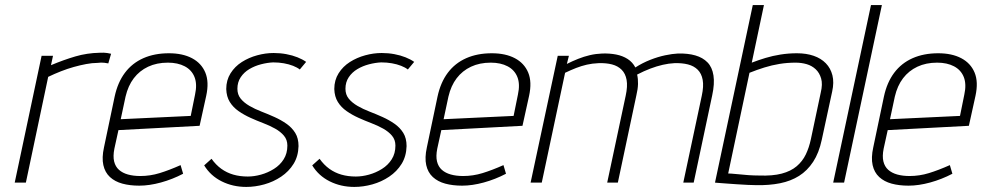

<svg xmlns="http://www.w3.org/2000/svg" viewBox="-20 -720 3871 757"><path d="M407 -470 418 -508Q415 -509 402.5 -511Q390 -513 373 -512Q323 -511 277 -497.5Q231 -484 181 -463L189 -500H144L38 0H82L170 -417Q195 -429 220.5 -439Q246 -449 271 -456Q296 -463 320 -467.5Q344 -472 364 -472Q379 -474 391.5 -472.5Q404 -471 407 -470Z M431 -134 447 -207 767 -224 793 -342Q805 -397 789.5 -434Q774 -471 737 -490.5Q700 -510 646 -510Q589 -510 545 -490.5Q501 -471 472.5 -433Q444 -395 432 -339L390 -139Q381 -98 387.5 -69Q394 -40 413.5 -22Q433 -4 462.5 4Q492 12 529 12Q569 12 614.5 -0.5Q660 -13 702 -35L692 -69Q647 -49 609.5 -37.5Q572 -26 533 -26Q506 -26 484.5 -32Q463 -38 449 -50.5Q435 -63 430 -83.5Q425 -104 431 -134ZM749 -347 732 -263 456 -250 475 -339Q485 -382 507.5 -411.5Q530 -441 564 -457Q598 -473 642 -473Q681 -473 708.5 -458.5Q736 -444 747 -416Q758 -388 749 -347Z M1162 -446 1187 -476Q1173 -486 1153 -494Q1133 -502 1109 -506.5Q1085 -511 1059 -511Q1027 -511 994 -502Q961 -493 933.5 -475.5Q906 -458 889 -431Q872 -404 872 -369Q873 -339 886 -318Q899 -297 920.5 -282Q942 -267 967.5 -255.5Q993 -244 1018 -234.5Q1043 -225 1064.5 -213Q1086 -201 1099.5 -185Q1113 -169 1113 -146Q1113 -115 1098.5 -92Q1084 -69 1060 -54Q1036 -39 1009 -31.5Q982 -24 957 -24Q926 -24 900 -31.5Q874 -39 852.5 -54.5Q831 -70 814 -94L785 -68Q810 -27 854 -5Q898 17 951 17Q986 17 1022 7Q1058 -3 1088.5 -23.5Q1119 -44 1137.5 -74Q1156 -104 1157 -144Q1157 -175 1144 -196Q1131 -217 1109.5 -232Q1088 -247 1062.5 -258.5Q1037 -270 1011 -280Q985 -290 963.5 -302.5Q942 -315 929 -331Q916 -347 916 -370Q916 -396 929 -415.5Q942 -435 963 -447.5Q984 -460 1009 -466.5Q1034 -473 1057 -474Q1079 -474 1099 -470.5Q1119 -467 1135.5 -460.5Q1152 -454 1162 -446Z M1588 -446 1613 -476Q1599 -486 1579 -494Q1559 -502 1535 -506.5Q1511 -511 1485 -511Q1453 -511 1420 -502Q1387 -493 1359.5 -475.5Q1332 -458 1315 -431Q1298 -404 1298 -369Q1299 -339 1312 -318Q1325 -297 1346.5 -282Q1368 -267 1393.5 -255.5Q1419 -244 1444 -234.5Q1469 -225 1490.5 -213Q1512 -201 1525.5 -185Q1539 -169 1539 -146Q1539 -115 1524.5 -92Q1510 -69 1486 -54Q1462 -39 1435 -31.5Q1408 -24 1383 -24Q1352 -24 1326 -31.5Q1300 -39 1278.5 -54.5Q1257 -70 1240 -94L1211 -68Q1236 -27 1280 -5Q1324 17 1377 17Q1412 17 1448 7Q1484 -3 1514.5 -23.5Q1545 -44 1563.5 -74Q1582 -104 1583 -144Q1583 -175 1570 -196Q1557 -217 1535.5 -232Q1514 -247 1488.5 -258.5Q1463 -270 1437 -280Q1411 -290 1389.5 -302.5Q1368 -315 1355 -331Q1342 -347 1342 -370Q1342 -396 1355 -415.5Q1368 -435 1389 -447.5Q1410 -460 1435 -466.5Q1460 -473 1483 -474Q1505 -474 1525 -470.5Q1545 -467 1561.5 -460.5Q1578 -454 1588 -446Z M1704 -134 1720 -207 2040 -224 2066 -342Q2078 -397 2062.5 -434Q2047 -471 2010 -490.5Q1973 -510 1919 -510Q1862 -510 1818 -490.5Q1774 -471 1745.5 -433Q1717 -395 1705 -339L1663 -139Q1654 -98 1660.5 -69Q1667 -40 1686.5 -22Q1706 -4 1735.5 4Q1765 12 1802 12Q1842 12 1887.5 -0.5Q1933 -13 1975 -35L1965 -69Q1920 -49 1882.5 -37.5Q1845 -26 1806 -26Q1779 -26 1757.5 -32Q1736 -38 1722 -50.5Q1708 -63 1703 -83.5Q1698 -104 1704 -134ZM2022 -347 2005 -263 1729 -250 1748 -339Q1758 -382 1780.5 -411.5Q1803 -441 1837 -457Q1871 -473 1915 -473Q1954 -473 1981.5 -458.5Q2009 -444 2020 -416Q2031 -388 2022 -347Z M2747 -343 2674 0H2715L2788 -344Q2798 -390 2793 -422.5Q2788 -455 2769.5 -474Q2751 -493 2721.5 -501.5Q2692 -510 2653 -509Q2631 -508 2602.5 -502Q2574 -496 2543.5 -484Q2513 -472 2485 -454Q2474 -475 2454.5 -487.5Q2435 -500 2409.5 -505Q2384 -510 2354 -509Q2329 -508 2305.5 -502.5Q2282 -497 2259.5 -488Q2237 -479 2215 -468L2223 -500H2179L2072 0H2116L2208 -433Q2231 -444 2251.5 -452Q2272 -460 2293.5 -465Q2315 -470 2340 -471Q2370 -472 2393 -466Q2416 -460 2431 -445Q2446 -430 2450.5 -405Q2455 -380 2447 -343L2374 0H2416L2489 -344Q2495 -369 2495.5 -389Q2496 -409 2492 -426Q2519 -440 2544 -449.5Q2569 -459 2593 -464.5Q2617 -470 2639 -471Q2669 -472 2692.5 -466Q2716 -460 2731 -445Q2746 -430 2750.5 -405Q2755 -380 2747 -343Z M2944 -473 2992 -700H2948L2799 0Q2798 0 2810.5 1Q2823 2 2843 3.5Q2863 5 2885.5 6.5Q2908 8 2928.5 9Q2949 10 2962 10Q3013 11 3055.5 2.5Q3098 -6 3130.5 -26.5Q3163 -47 3186 -82Q3209 -117 3220 -169L3261 -359Q3269 -395 3262 -423Q3255 -451 3236 -470.5Q3217 -490 3188 -500Q3159 -510 3122 -510Q3089 -510 3057.5 -505Q3026 -500 2998 -491.5Q2970 -483 2944 -473ZM2851 -36 2935 -433Q2965 -445 2994 -454Q3023 -463 3053.5 -468Q3084 -473 3117 -473Q3140 -473 3160.5 -467Q3181 -461 3196 -447Q3211 -433 3217.5 -410.5Q3224 -388 3216 -355L3177 -171Q3170 -138 3157 -111Q3144 -84 3121 -64.5Q3098 -45 3062 -35.5Q3026 -26 2973 -28Q2952 -28 2930.5 -29.5Q2909 -31 2891.5 -33Q2874 -35 2863 -35.5Q2852 -36 2851 -36Z M3265 0H3308L3457 -700H3414Z M3464 -134 3480 -207 3800 -224 3826 -342Q3838 -397 3822.5 -434Q3807 -471 3770 -490.5Q3733 -510 3679 -510Q3622 -510 3578 -490.5Q3534 -471 3505.5 -433Q3477 -395 3465 -339L3423 -139Q3414 -98 3420.5 -69Q3427 -40 3446.5 -22Q3466 -4 3495.5 4Q3525 12 3562 12Q3602 12 3647.5 -0.5Q3693 -13 3735 -35L3725 -69Q3680 -49 3642.5 -37.5Q3605 -26 3566 -26Q3539 -26 3517.5 -32Q3496 -38 3482 -50.5Q3468 -63 3463 -83.5Q3458 -104 3464 -134ZM3782 -347 3765 -263 3489 -250 3508 -339Q3518 -382 3540.5 -411.5Q3563 -441 3597 -457Q3631 -473 3675 -473Q3714 -473 3741.5 -458.5Q3769 -444 3780 -416Q3791 -388 3782 -347Z"/></svg>

Font: Advent Pro Light
Style: Italic
Weight: 300
Italic angle: -12°
Version: Version 3.000